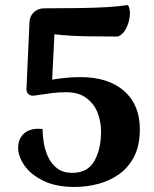

<svg xmlns="http://www.w3.org/2000/svg" viewBox="-20 -730 612 762"><path d="M277 12Q201 12 151 -13Q101 -38 76.5 -74Q52 -110 52 -143Q52 -181 77.5 -202Q103 -223 149 -218Q149 -192 154 -162Q159 -132 172 -105Q185 -78 208 -61Q231 -44 267 -44Q328 -44 354.5 -91Q381 -138 381 -208Q381 -249 366.5 -284.5Q352 -320 321.5 -342Q291 -364 243 -364Q213 -364 186 -360.5Q159 -357 139.5 -354Q120 -351 112 -350Q99 -350 92 -357.5Q85 -365 85 -376L97 -642Q98 -666 114.5 -681.5Q131 -697 156 -697Q239 -697 297.5 -698Q356 -699 401.5 -701.5Q447 -704 488 -710Q498 -693 495 -666Q492 -639 480 -616Q468 -593 448 -585Q390 -585 323.5 -586Q257 -587 196 -594L187 -414Q217 -419 245 -421.5Q273 -424 298 -424Q410 -424 472.5 -369Q535 -314 535 -217Q535 -153 512.5 -109Q490 -65 452.5 -38.5Q415 -12 369 0Q323 12 277 12Z"/></svg>

Font: Arima Thin
Style: Regular
Weight: 100
Designer: Joana Correia and Natanael Gama
Foundry: NDISCOVER
Version: Version 1.101;gftools[0.9.23]